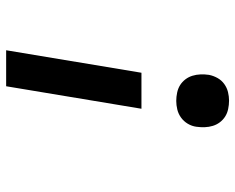

<svg xmlns="http://www.w3.org/2000/svg" viewBox="-92 -476 783 640"><g transform="rotate(90 300.0 -156.5)"><path d="M317 -352Q303 -352 289 -355Q275 -358 264 -365Q253 -372 245 -382.5Q237 -393 233 -406Q229 -419 228.5 -433Q228 -447 230 -461Q233 -476 240.5 -489.5Q248 -503 260.5 -512Q273 -521 287.5 -524.5Q302 -528 316 -528Q330 -528 344 -525Q358 -522 369 -515Q380 -508 388 -497.5Q396 -487 400 -474Q404 -461 404.5 -447Q405 -433 403 -419Q401 -404 393 -390.5Q385 -377 372.5 -368Q360 -359 345.5 -355.5Q331 -352 317 -352ZM148 215 223 -236H343L268 215Z"/></g></svg>

Font: Iosevka Extended Oblique
Style: Bold
Weight: 700
Width: 7
Italic angle: -9°
Monospace: yes
Designer: Belleve Invis
Foundry: Belleve Invis
Version: Version 32.5.0; ttfautohint (v1.8.4)